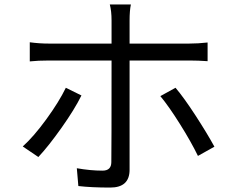

<svg xmlns="http://www.w3.org/2000/svg" viewBox="-20 -804 1040 853"><path d="M272.5 -414.1 341.8 -379.9Q311.5 -318.4 253.4 -236.3Q195.3 -154.3 150.4 -106.4L81.1 -153.3Q129.9 -197.3 186 -274.4Q242.2 -351.6 272.5 -414.1ZM821.3 -535.2H555.7V-49.8Q555.7 29.3 469.7 29.3Q385.7 29.3 328.1 22.5L321.3 -56.6Q381.8 -45.9 435.5 -45.9Q474.6 -45.9 474.6 -84Q475.6 -137.7 475.6 -527.3V-535.2H198.2Q148.4 -535.2 112.3 -531.2V-616.2Q154.3 -610.4 197.3 -610.4H475.6V-712.9Q475.6 -754.9 467.8 -784.2H561.5Q555.7 -756.8 555.7 -712.9V-610.4H820.3Q860.4 -610.4 902.3 -615.2V-532.2Q861.3 -535.2 821.3 -535.2ZM692.4 -377 759.8 -414.1Q797.9 -369.1 848.6 -291Q899.4 -212.9 932.6 -152.3L859.4 -111.3Q829.1 -173.8 779.8 -252.4Q730.5 -331.1 692.4 -377Z"/></svg>

Font: Gen Shin Gothic Regular
Style: Regular
Weight: 400
Designer: [Source Han Sans]
Ryoko NISHIZUKA  (kana & ideographs); Paul D. Hunt (Latin, Greek & Cyrillic); Wenlong ZHANG  (bopomofo
Version: Version 1.002.20150607